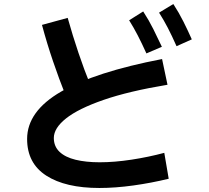

<svg xmlns="http://www.w3.org/2000/svg" viewBox="-20 -869 1040 956"><path d="M798 -108 820 21Q734 42 644 54.5Q554 67 475 67Q306 67 210.5 5.5Q115 -56 115 -177Q115 -315 284.5 -413Q454 -511 787 -575L814 -447Q621 -415 495.5 -371.5Q370 -328 309 -279.5Q248 -231 248 -182Q248 -140 276.5 -113Q305 -86 356.5 -73.5Q408 -61 476 -61Q550 -61 635 -74Q720 -87 798 -108ZM431 -443 307 -393Q274 -476 244 -564Q214 -652 189 -745L317 -780Q342 -691 370.5 -606.5Q399 -522 431 -443ZM859 -639Q836 -691 815.5 -730.5Q795 -770 772 -806L843 -849Q871 -806 893.5 -761Q916 -716 935 -673ZM709 -603Q686 -654 665.5 -693.5Q645 -733 623 -768L693 -812Q721 -769 743.5 -724Q766 -679 786 -636Z"/></svg>

Font: Murecho Thin SemiBold
Style: Regular
Weight: 600
Version: Version 1.010